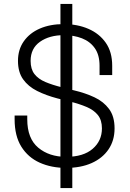

<svg xmlns="http://www.w3.org/2000/svg" viewBox="-20 -836 656 972"><path d="M315 14Q240 14 181 -12.5Q122 -39 88 -93.5Q54 -148 54 -232V-251H118V-232Q118 -135 173.5 -88.5Q229 -42 315 -42Q402 -42 449 -82.5Q496 -123 496 -186Q496 -228 475.5 -253.5Q455 -279 418.5 -294.5Q382 -310 334 -322L270 -338Q213 -353 168 -375.5Q123 -398 97 -434.5Q71 -471 71 -528Q71 -585 100.5 -627Q130 -669 182 -691.5Q234 -714 303 -714Q372 -714 427.5 -690Q483 -666 515.5 -619.5Q548 -573 548 -503V-456H484V-503Q484 -558 460 -592Q436 -626 395 -642Q354 -658 303 -658Q230 -658 182.5 -624.5Q135 -591 135 -528Q135 -486 154.5 -461Q174 -436 209.5 -421Q245 -406 293 -394L357 -378Q412 -365 458 -343.5Q504 -322 532 -284.5Q560 -247 560 -186Q560 -125 529.5 -80Q499 -35 444 -10.5Q389 14 315 14ZM286 116V-816H346V116Z"/></svg>

Font: Space Grotesk Light Light
Style: Regular
Weight: 300
Version: Version 2.000